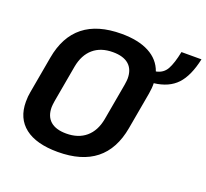

<svg xmlns="http://www.w3.org/2000/svg" viewBox="-126 -882 1124 1046"><g transform="rotate(20 435.5 -359.0)"><path d="M671 -519Q672 -492 666 -457L628 -243Q583 12 307 12Q182 12 116.5 -39Q51 -90 51 -186Q51 -218 56 -243L94 -457Q139 -712 415 -712Q513 -712 575.5 -679Q638 -646 660 -583Q702 -591 721.5 -626Q741 -661 755 -730H871Q849 -628 802.5 -578.5Q756 -529 671 -519ZM529 -494Q529 -547 497.5 -574.5Q466 -602 405 -602Q335 -602 291.5 -564.5Q248 -527 235 -457L197 -243Q193 -217 193 -206Q193 -153 224.5 -125.5Q256 -98 316 -98Q386 -98 430 -135.5Q474 -173 487 -243L525 -457Q529 -483 529 -494Z"/></g></svg>

Font: KoHo
Style: Bold Italic
Weight: 700
Italic angle: -10°
Version: Version 1.000; ttfautohint (v1.6)